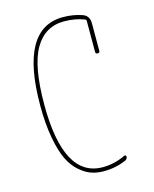

<svg xmlns="http://www.w3.org/2000/svg" viewBox="-113 -816 726 903"><g transform="rotate(-15 250.0 -365.0)"><path d="M280.3 9.8Q249 9.8 221.7 1Q194.3 -7.8 165 -32.7Q135.7 -57.6 115.7 -98.1Q95.7 -138.7 83 -207.5Q70.3 -276.4 70.3 -365.2Q70.3 -740.2 280.3 -740.2Q330.1 -740.2 372.1 -725.6Q405.3 -714.8 405.3 -677.7V-543Q405.3 -533.2 395 -533.2Q384.8 -533.2 384.8 -543V-695.3Q384.8 -700.2 379.9 -702.1Q334 -719.7 280.3 -719.7Q187.5 -719.7 138.7 -636.2Q89.8 -552.7 89.8 -365.2Q89.8 -9.8 280.3 -9.8Q336.9 -9.8 389.6 -35.2Q399.4 -39.1 400.4 -29.3Q400.4 -18.6 389.6 -12.7Q338.9 9.8 280.3 9.8Z"/></g></svg>

Font: Rounded-X Mgen+ 1mn thin
Style: Regular
Weight: 100
Designer: [Source Han Sans]
Ryoko NISHIZUKA  (kana & ideographs); Paul D. Hunt (Latin, Greek & Cyrillic); Wenlong ZHANG  (bopomofo
Version: Version 1.059.20150602